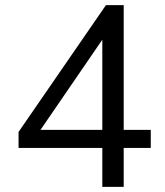

<svg xmlns="http://www.w3.org/2000/svg" viewBox="-20 -725 640 745"><path d="M377 0V-151H52V-213L391 -705H460V-221H565V-151H460V0ZM377 -221V-606H401L122 -199V-221Z"/></svg>

Font: Nunito Sans 12pt ExtraLight 12pt
Style: Regular
Weight: 400
Version: Version 3.101;gftools[0.9.27]